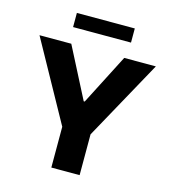

<svg xmlns="http://www.w3.org/2000/svg" viewBox="-127 -986 970 1088"><g transform="rotate(15 358.5 -442.0)"><path d="M203.1 -707 355.5 -410.2H361.3L513.7 -707H699.2L441.4 -239.3V0H275.4V-239.3L16.6 -707ZM528.3 -800.8H188.5V-883.8H528.3Z"/></g></svg>

Font: Pretendard JP ExtraBold
Style: Regular
Weight: 800
Designer: Base glyphs from Inter by Rasmus Andersson; Hangeul glyphs from Noto Sans CJK(Source Han Sans) by Jang Soo-young and Kan
Foundry: Kil Hyung-jin
Version: Version 1.309